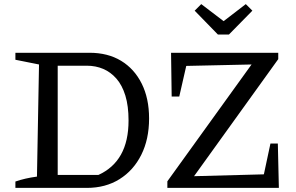

<svg xmlns="http://www.w3.org/2000/svg" viewBox="-20 -915 1440 935"><path d="M416 -658Q505 -658 569.5 -619Q634 -580 670 -508Q706 -436 706 -338Q706 -237 668 -161Q630 -85 562 -42.5Q494 0 403 0H55V-31Q78 -39 104 -45Q130 -51 160 -55L170 -601L55 -624V-658ZM459 -63Q532 -96 569 -162Q606 -228 606 -328Q606 -399 590.5 -449.5Q575 -500 547 -532Q519 -564 482.5 -579.5Q446 -595 403 -595H221L261 -634V-23L221 -63ZM795 0V-32L1205 -601L887 -594L853 -445H816L813 -658H1335V-627L925 -57L1265 -66L1297 -216H1333L1338 0ZM1041 -747 928 -863 960 -895 1069 -812 1177 -895 1209 -863 1095 -747Z"/></svg>

Font: Piazzolla Thin Medium
Style: Regular
Weight: 500
Version: Version 2.005